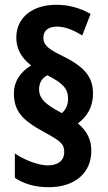

<svg xmlns="http://www.w3.org/2000/svg" viewBox="-20 -781 450 801"><path d="M38 -392C38 -317 73 -279 166 -229C233 -192 248 -181 248 -146C248 -112 223 -91 179 -91C141 -91 80 -114 42 -141V-39C81 -13 128 0 183 0C292 0 361 -59 361 -152C361 -198 343 -235 305 -266C346 -297 368 -337 368 -391C368 -465 327 -505 238 -549C189 -573 161 -590 161 -623C161 -653 181 -670 218 -670C249 -670 285 -657 323 -633L358 -723C311 -749 266 -761 214 -761C117 -761 48 -709 48 -624C48 -578 69 -539 110 -508C65 -481 38 -441 38 -392ZM143 -408C143 -435 155 -456 178 -467C244 -433 264 -410 264 -369C264 -344 255 -324 238 -309L208 -326C164 -352 143 -374 143 -408Z"/></svg>

Font: Noto Sans Myanmar UI ExtraCondensed
Style: Bold
Weight: 700
Width: 2
Designer: Monotype Design Team
Foundry: Monotype Imaging Inc.
Version: Version 2.103